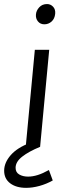

<svg xmlns="http://www.w3.org/2000/svg" viewBox="-32 -725 320 948"><path d="M95 0 140 -479H211L166 0ZM187 -605Q167 -605 155.2 -619.5Q143.5 -634 145.5 -654Q147 -673 161.8 -689Q176.5 -705 200.5 -705Q217.5 -705 230 -692Q242.5 -679 240.5 -657Q238 -632.5 222.8 -618.8Q207.5 -605 187 -605ZM228.5 166Q197.5 183.5 163 193Q128.5 202.5 97 202.5Q48 202.5 18.2 180Q-11.5 157.5 -11.5 118Q-11.5 78.5 20.5 41.5Q52.5 4.5 116 -19.5L166 0Q110 23 77.5 48.5Q45 74 45 103.5Q45 126 63 136.5Q81 147 106.5 147Q129.5 147 154.2 139.2Q179 131.5 209.5 114.5Z"/></svg>

Font: Karla
Style: Italic
Weight: 400
Italic angle: -8°
Designer: Jonathan Pinhorn
Version: Version 2.004;gftools[0.9.33]